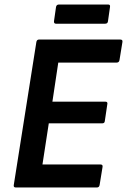

<svg xmlns="http://www.w3.org/2000/svg" viewBox="-20 -830 562 850"><path d="M50 0Q39 0 41 -11L141 -644Q143 -655 153 -655H512Q524 -655 522 -644L509 -564Q507 -553 497 -553H238L212 -380H446Q458 -380 455 -368L444 -294Q443 -284 433 -284H196L168 -102H424Q436 -102 434 -91L421 -11Q419 0 409 0ZM228 -725Q218 -725 219 -736L228 -799Q230 -810 241 -810H459Q469 -810 467 -799L458 -736Q457 -725 445 -725Z"/></svg>

Font: Sofia Sans Semi Condensed
Style: Bold Italic
Weight: 700
Italic angle: -9°
Version: Version 4.100